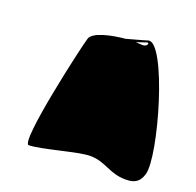

<svg xmlns="http://www.w3.org/2000/svg" viewBox="-114 -779 891 874"><g transform="rotate(20 331.0 -341.5)"><path d="M198 -571C184 -526 70 -24 112 -24C170 -24 334 -74 392 -74C468 -74 499 -28 579 -28C615 -28 644 -36 658 -82C687 -178 540 -683 460 -658C436 -650 396 -640 361 -630C295 -624 209 -606 198 -571ZM411 -632 462 -649C464 -643 467 -649 465 -642C459 -623 427 -631 411 -632Z"/></g></svg>

Font: Alpina
Style: Obl
Weight: 400
Version: Version 0.9